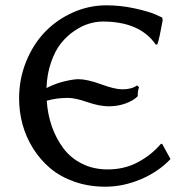

<svg xmlns="http://www.w3.org/2000/svg" viewBox="-20 -685 717 722"><path d="M585 -144H589.8L621.1 -86.9Q576.7 -39.6 510.3 -11.2Q443.8 17.1 376 17.1Q313.5 17.1 260 -1.7Q206.5 -20.5 168.7 -52.5Q130.9 -84.5 104.2 -127.2Q77.6 -169.9 64.7 -217.5Q51.8 -265.1 51.8 -314.9Q51.8 -388.7 78.6 -454.3Q105.5 -520 150.1 -565.9Q194.8 -611.8 254.9 -638.4Q314.9 -665 379.9 -665Q433.1 -665 485.6 -653.6Q538.1 -642.1 564 -630.9L589.8 -619.1L591.8 -608.9Q579.6 -540.5 571.8 -518.1L565.9 -517.1Q506.3 -604 366.2 -604Q341.3 -604 314.5 -595.9Q287.6 -587.9 259.5 -568.8Q231.4 -549.8 209.2 -522Q187 -494.1 171.9 -450.4Q156.7 -406.7 154.8 -354Q190.9 -372.1 224.1 -379.6Q257.3 -387.2 274.9 -387.2Q307.6 -387.2 359.6 -368.2Q411.6 -349.1 439.9 -349.1Q475.6 -349.1 495.1 -363.8L502.9 -356.9Q498 -343.8 498 -329.1V-323.2Q481.9 -306.6 452.1 -295.9Q422.4 -285.2 389.2 -285.2Q354.5 -285.2 308.6 -301Q262.7 -316.9 234.9 -316.9Q192.9 -316.9 155.8 -306.2Q159.2 -254.9 175 -209.5Q190.9 -164.1 218.3 -127.4Q245.6 -90.8 288.6 -69.3Q331.5 -47.9 384.8 -47.9Q448.2 -47.9 499.3 -75.4Q550.3 -103 585 -144Z"/></svg>

Font: Linear Smooth Low Contrast
Style: Regular
Weight: 500
Designer: Philipp H. Poll, Flanker
Foundry: Philipp H. Poll, reworked by Flanker
Version: Version 1.010 | FøM Fix